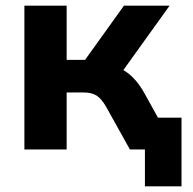

<svg xmlns="http://www.w3.org/2000/svg" viewBox="-20 -527 681 677"><path d="M66 0V-507H215V-316H280L417 -507H578L415 -280Q437 -267 455.5 -246.5Q474 -226 490 -197L537 -112H620V130H491V0H438L355 -149Q338 -179 320.5 -190Q303 -201 274 -201H215V0Z"/></svg>

Font: Mulish ExtraBold
Style: Regular
Weight: 800
Designer: Vernon Adams
Foundry: Vernon Adams
Version: Version 3.603; ttfautohint (v1.8.3)